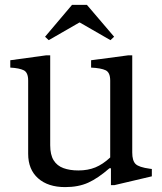

<svg xmlns="http://www.w3.org/2000/svg" viewBox="-20 -754 661 784"><path d="M246 10Q176 10 135.5 -26Q95 -62 95 -126V-425Q95 -458 77 -467Q59 -476 22 -478V-508L168 -528H185V-161Q185 -122 199 -99.5Q213 -77 239 -67.5Q265 -58 300 -58Q339 -58 369.5 -70.5Q400 -83 430 -111V-425Q430 -458 411.5 -467Q393 -476 352 -478V-508L503 -528H520V-131Q520 -98 533.5 -84.5Q547 -71 592 -65L600 -64V-34L447 2H433V-67H427Q380 -26 340 -8Q300 10 246 10ZM179 -590 164 -604 274 -734H335L446 -604L431 -590L306 -662H304Z"/></svg>

Font: Hedvig Letters Serif 18pt
Style: Regular
Weight: 400
Designer: Alexander Örn & Tor Weibull
Foundry: Kanon Foundry
Version: Version 1.000